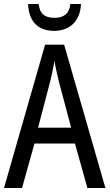

<svg xmlns="http://www.w3.org/2000/svg" viewBox="-20 -938 547 958"><path d="M384 -918H331C326 -868 296 -849 252 -849C205 -849 178 -868 173 -918H120C124 -831 169 -784 250 -784C331 -784 381 -836 384 -918ZM416 0H506L300 -715H205L0 0H90L152 -222H354ZM274 -530 335 -301H170L230 -530C238 -562 246 -600 252 -634C256 -605 267 -560 274 -530Z"/></svg>

Font: Noto Sans Condensed
Style: Regular
Weight: 400
Width: 3
Designer: Monotype Design Team
Foundry: Monotype Imaging Inc.
Version: Version 2.013